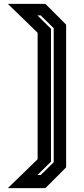

<svg xmlns="http://www.w3.org/2000/svg" viewBox="-20 -770 432 990"><path d="M214 200H20.5L174 51V-601L20.5 -750H214L321 -643V93ZM190 132.5 257 66.5V-624.5L190 -690.5H173L243 -621.5V63.5L173 132.5Z"/></svg>

Font: Tourney Condensed Regular
Style: Bold
Weight: 700
Width: 3
Designer: Tyler Finck
Foundry: Etcetera Type Co
Version: Version 1.010; ttfautohint (v1.8.3)